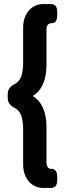

<svg xmlns="http://www.w3.org/2000/svg" viewBox="-20 -788 314 946"><path d="M232 -768Q262 -768 262 -728V-714Q262 -675 236 -674H238Q222 -674 215.5 -666Q209 -658 209 -638V-468Q209 -431 201 -401Q193 -371 178 -349.5Q163 -328 141 -315Q163 -302 178 -280.5Q193 -259 201 -229Q209 -199 209 -162V8Q209 26 214.5 35Q220 44 233 44H234Q262 45 262 84V98Q262 138 232 138H193Q164 138 141.5 123Q119 108 106.5 82Q94 56 94 22V-146Q94 -195 83.5 -221.5Q73 -248 47 -259Q33 -267 25.5 -278.5Q18 -290 18 -309V-321Q18 -340 25.5 -351.5Q33 -363 47 -371Q73 -382 83.5 -408.5Q94 -435 94 -484V-652Q94 -686 106.5 -712Q119 -738 141.5 -753Q164 -768 193 -768Z"/></svg>

Font: Asap VF Beta
Style: Regular
Weight: 400
Designer: Pablo Cosgaya
Foundry: Pablo Cosgaya
Version: Version 1.007